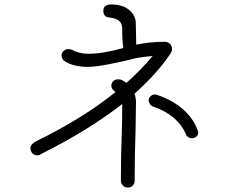

<svg xmlns="http://www.w3.org/2000/svg" viewBox="-20 -807 1040 864"><path d="M585 -385Q592 -366 592 -350L590 -219Q586 -110 586 6Q586 20 577 28.5Q568 37 554 37Q542 37 533 28Q524 19 524 6Q524 -114 528 -209Q530 -254 530 -338V-339Q382 -223 167 -115Q157 -108 147 -108Q134 -108 125.5 -117.5Q117 -127 117 -140Q117 -149 124 -157.5Q131 -166 142 -171Q356 -276 500 -393L496 -396Q481 -406 481 -423Q482 -434 490 -442Q498 -450 511 -450Q523 -450 530 -446Q533 -445 549 -434Q616 -494 667 -555Q600 -549 570 -540Q528 -529 468 -517.5Q408 -506 373 -506Q345 -506 317.5 -512.5Q290 -519 272 -531Q265 -535 261 -542.5Q257 -550 257 -558Q257 -569 266 -577.5Q275 -586 287 -586Q298 -586 306 -582Q317 -575 336.5 -570Q356 -565 376 -565Q444 -565 535 -591Q530 -620 530 -675Q530 -701 516.5 -713Q503 -725 467 -729Q445 -733 445 -758Q445 -774 455 -780.5Q465 -787 479 -787Q532 -787 561.5 -762Q591 -737 591 -703L593 -606Q655 -619 721 -619Q736 -619 745 -609.5Q754 -600 754 -587Q754 -578 750 -570Q691 -480 585 -385ZM872 -211Q872 -199 863.5 -192Q855 -185 843 -185Q834 -185 826.5 -190Q819 -195 817 -202Q799 -245 761.5 -277Q724 -309 670 -327Q661 -330 655 -338Q649 -346 649 -356Q649 -367 658 -374.5Q667 -382 678 -382Q684 -382 687 -380Q755 -357 802 -316.5Q849 -276 869 -222Q872 -218 872 -211Z"/></svg>

Font: Tsukimi Rounded
Style: Regular
Weight: 400
Designer: Takashi Funayama
Foundry: Takashi Funayama
Version: Version 1.032; ttfautohint (v1.8.3)